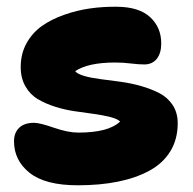

<svg xmlns="http://www.w3.org/2000/svg" viewBox="-20 -507 577 575"><path d="M212.9 47.9Q115.7 47.9 68.8 10.7Q22 -26.4 22 -84Q22 -109.4 37.4 -124.3Q52.7 -139.2 82 -139.2Q99.1 -139.2 141.4 -124.5Q183.6 -109.9 214.8 -109.9Q305.2 -109.9 339.8 -143.1Q331.1 -151.4 309.6 -156.7Q288.1 -162.1 261.5 -165.8Q234.9 -169.4 204.3 -173.8Q173.8 -178.2 145.3 -187.3Q116.7 -196.3 93.5 -210Q70.3 -223.6 56.2 -248.3Q42 -272.9 42 -306.2Q42 -345.7 59.3 -377.2Q76.7 -408.7 105.2 -429Q133.8 -449.2 171.9 -462.6Q210 -476.1 249.3 -481.7Q288.6 -487.3 330.1 -486.8Q396.5 -486.3 429.7 -455.6Q462.9 -424.8 462.9 -377Q462.9 -347.7 449.5 -330.8Q436 -314 412.1 -314Q395.5 -314 371.8 -316.9Q348.1 -319.8 325.2 -319.8Q244.1 -319.8 205.1 -293.9Q211.9 -285.2 232.9 -279.3Q253.9 -273.4 281.2 -270Q308.6 -266.6 340.6 -262.2Q372.6 -257.8 402.6 -249.3Q432.6 -240.7 457.3 -228Q481.9 -215.3 497.1 -192.4Q512.2 -169.4 512.2 -138.2Q512.2 -89.8 490 -53.7Q467.8 -17.6 427 4.4Q386.2 26.4 332.8 37.1Q279.3 47.9 212.9 47.9Z"/></svg>

Font: Shantell Sans Bouncy
Style: Regular
Weight: 800
Designer: Stephen Nixon, Anya Danilova, Shantell Martin
Foundry: Arrow Type
Version: Version 1.006;[9816181b4]